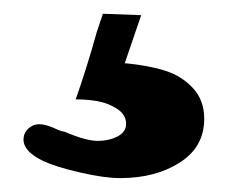

<svg xmlns="http://www.w3.org/2000/svg" viewBox="-20 -28 330 275"><path d="M160.6 149.4Q160.6 136.2 147.7 127.9Q134.8 119.6 119.6 116.9Q104.5 114.3 88.4 114.3Q104 70.3 118.7 17.6L127.4 -8.3L182.1 -6.3V-5.9L158.7 62.5L159.2 64V62.5Q193.8 65.9 217.3 73.5Q240.7 81.1 256.6 98.4Q272.5 115.7 272.5 142.1Q272.5 182.6 237.5 204.8Q202.6 227.1 152.3 227.1Q129.4 227.1 94.5 219Q59.6 210.9 43 203.1Q13.7 189.5 13.7 171.9Q13.7 162.6 20.5 156.2Q27.3 149.9 36.1 149.9Q44.9 149.9 57.1 155.3Q68.4 160.6 72.3 160.6Q103 173.8 120.1 173.8Q135.7 173.8 148.2 167.5Q160.6 161.1 160.6 149.4Z"/></svg>

Font: Corben
Style: Regular
Weight: 400
Designer: vernon adams
Foundry: vernon adams
Version: Version 1.100